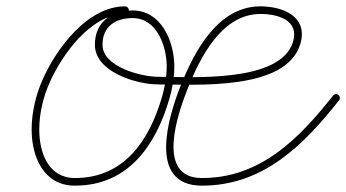

<svg xmlns="http://www.w3.org/2000/svg" viewBox="-20 -573 1091 605"><path d="M374 -553C374 -553 374 -553 374 -553C255.5 -553 157.9 -419.7 115 -323.9C92.8 -274.2 79.7 -219.1 79.7 -164.5C79.7 -79.1 117.5 12 216 12C383.4 12 470.7 -114.1 513.5 -261.1C523.2 -294.4 529.3 -328.9 529.3 -363.6C529.3 -440.9 489.1 -540 398 -540C330.8 -540 279 -503.2 279 -432C279 -345.7 411.2 -307 477.6 -307C593.9 -307 881.2 -285.6 926.1 -433.9C952.4 -520.4 871.8 -553 800.7 -553C667.2 -553 593.2 -412.6 550.2 -305.5C512.1 -210.3 441.7 12 616.3 12C809.4 12 936.4 -115.3 1048.4 -257C1052.5 -262.2 1051.6 -269.8 1046.4 -273.9C1041.2 -278 1033.7 -277.1 1029.6 -271.9C922.5 -136.4 801.2 -12 616.3 -12C467.8 -12 541.7 -219.5 572.5 -296.5C611.2 -393 679.1 -529 800.7 -529C854.8 -529 924.1 -509.8 903.2 -440.9C863.5 -310.2 578.2 -331 477.6 -331C426.3 -331 303 -361.8 303 -432C303 -489.8 344 -516 398 -516C474.6 -516 505.3 -426.8 505.3 -363.6C505.3 -331.2 499.5 -298.9 490.5 -267.8C450.8 -131.5 372.1 -12 216 -12C131.7 -12 103.7 -92.9 103.7 -164.5C103.7 -215.7 116.1 -267.5 137 -314.1C175.5 -400.3 266.3 -529 374 -529C380.6 -529 386 -534.3 386 -541C386 -547.6 380.6 -553 374 -553Z"/></svg>

Font: FRB American Cursive Guidelines Arrows Light
Style: Italic
Weight: 300
Italic angle: -25°
Version: Version 2.0;Modular Font Editor K font №1